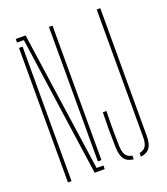

<svg xmlns="http://www.w3.org/2000/svg" viewBox="-146 -901 873 1006"><g transform="rotate(-20 291.0 -398.0)"><path d="M209 0 166 -300 98 -780H60V-800H115L151 -548L227 -20H265V0ZM60 0V-750H80V0ZM245 -50V-800H265V-50ZM425.5 4Q390 0 374.2 -22Q358.5 -44 357.5 -88Q356 -140.5 356 -185.5Q356 -230.5 357.5 -283H377.5Q376.5 -250.5 376.2 -218Q376 -185.5 376.2 -153Q376.5 -120.5 377.5 -88Q378.5 -55 389.2 -37.8Q400 -20.5 425.5 -16.5ZM465.5 4V-16.5Q490 -21 500.8 -38Q511.5 -55 511.5 -88V-800H531.5V-88Q531.5 -44 516 -22.2Q500.5 -0.5 465.5 4Z"/></g></svg>

Font: Big Shoulders Stencil Display Thin Thin
Style: Regular
Weight: 250
Version: Version 2.001